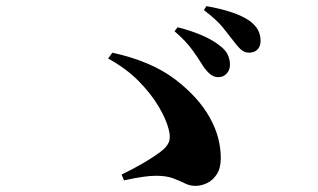

<svg xmlns="http://www.w3.org/2000/svg" viewBox="-20 -746 1040 627"><path d="M690 -494Q677 -495 665.5 -504.5Q654 -514 642 -532Q629 -554 608 -583Q587 -612 550 -644L560 -657Q604 -646 641 -630Q678 -614 704 -592Q720 -578 725.5 -563.5Q731 -549 731 -534Q731 -517 719.5 -505Q708 -493 690 -494ZM618 -139Q600 -139 583 -147.5Q566 -156 544.5 -164Q523 -172 489 -172Q472 -172 446.5 -168.5Q421 -165 385 -157L377 -176Q411 -192 447 -213Q483 -234 505 -251Q524 -265 531 -281Q538 -297 531 -323Q523 -356 498.5 -397.5Q474 -439 433.5 -480.5Q393 -522 333 -555L347 -574Q474 -546 551 -487.5Q628 -429 665 -362Q684 -328 692.5 -295Q701 -262 701 -230Q701 -197 688 -177Q675 -157 656 -148Q637 -139 618 -139ZM793 -574Q778 -574 766.5 -584.5Q755 -595 741 -614Q727 -632 708 -656Q689 -680 646 -713L654 -726Q700 -718 736 -706Q772 -694 795 -678Q815 -663 823 -647Q831 -631 831 -613Q831 -595 821 -584.5Q811 -574 793 -574Z"/></svg>

Font: Noto Serif JP ExtraLight ExtraBold
Style: Regular
Weight: 800
Version: Version 2.003-H1;hotconv 1.1.1;makeotfexe 2.6.0